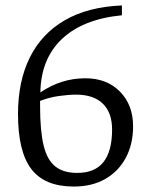

<svg xmlns="http://www.w3.org/2000/svg" viewBox="-20 -675 543 704"><path d="M250 9Q144 9 95 -55Q46 -119 46 -257Q46 -377 89.5 -464.5Q133 -552 218 -601Q303 -650 427 -655V-619Q284 -605 207 -532Q130 -459 128 -336Q204 -388 293 -388Q372 -388 420 -339Q468 -290 468 -212Q468 -146 441 -96Q414 -46 365.5 -18.5Q317 9 250 9ZM263 -41Q328 -41 359.5 -81Q391 -121 391 -200Q391 -262 357 -295Q323 -328 259 -328Q232 -328 196 -323Q160 -318 127 -305Q127 -298 127 -293.5Q127 -289 127 -286Q127 -195 140 -141.5Q153 -88 183 -64.5Q213 -41 263 -41Z"/></svg>

Font: Faustina Light
Style: Regular
Weight: 300
Designer: Alfonso Garcia
Foundry: http://www.omnibus-type.com
Version: Version 1.200